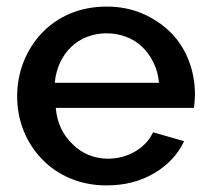

<svg xmlns="http://www.w3.org/2000/svg" viewBox="-20 -552 635 582"><path d="M538 -124 444 -151Q427 -115 390 -93Q352 -71 307 -71Q277 -71 249.5 -82Q222 -93 201 -114Q155 -157 149 -225H568Q571 -252 571 -265Q571 -319 552.5 -367.5Q534 -416 499 -452Q462 -489 412.5 -510.5Q363 -532 304 -532Q243 -532 193 -511Q143 -490 107 -452Q71 -414 51.5 -364.5Q32 -315 32 -260Q32 -205 51.5 -156Q71 -107 107 -70Q143 -32 193.5 -11Q244 10 303 10Q385 10 447.5 -27Q510 -64 538 -124ZM196 -410Q217 -430 244.5 -440.5Q272 -451 303 -451Q334 -451 362 -440.5Q390 -430 411 -410Q432 -390 445.5 -362Q459 -334 462 -301H146Q149 -334 162 -362Q175 -390 196 -410Z"/></svg>

Font: RT Raleway SemiBold
Style: Regular
Weight: 400
Designer: Matt McInerney, Pablo Impallari, Rodrigo Fuenzalida — Edited by Milan Moffatt in April 2016
Foundry: Matt McInerney, Pablo Impallari, Rodrigo Fuenzalida — Edited by Milan Moffatt in April 2016
Version: Version 3.001